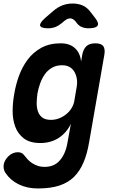

<svg xmlns="http://www.w3.org/2000/svg" viewBox="-56 -805 676 1086"><path d="M345 -105Q333 -80 316 -60Q299 -40 277 -25.5Q255 -11 228.5 -3.5Q202 4 173 4Q113 4 79 -22Q45 -48 30 -89Q15 -130 15.5 -179.5Q16 -229 25 -276Q33 -325 51 -375Q69 -425 99.5 -466.5Q130 -508 176.5 -534Q223 -560 287 -560Q338 -560 367.5 -533Q397 -506 403 -458L409 -494Q415 -527 432.5 -543.5Q450 -560 483 -560Q517 -560 528.5 -543.5Q540 -527 534 -494L448 0Q437 65 416.5 113.5Q396 162 363 195Q330 228 280 244.5Q230 261 158 261Q127 261 100 255Q73 249 49.5 237.5Q26 226 7.5 210Q-11 194 -25 173Q-32 163 -34.5 150.5Q-37 138 -35 126Q-33 113 -25.5 100.5Q-18 88 -7.5 78Q3 68 16.5 62Q30 56 44 56Q55 56 64 59.5Q73 63 79 71Q89 84 100 96Q111 108 125.5 117.5Q140 127 157.5 133Q175 139 197 139Q221 139 242 131Q263 123 279.5 105.5Q296 88 308 62Q320 36 326 0ZM232 -127Q256 -127 278 -135.5Q300 -144 318 -158.5Q336 -173 348 -192Q360 -211 364 -232L378 -315Q382 -338 378.5 -359.5Q375 -381 365 -398.5Q355 -416 337.5 -426Q320 -436 296 -436Q262 -436 237.5 -421.5Q213 -407 197 -384Q181 -361 171 -333Q161 -305 156 -277Q152 -250 151.5 -223.5Q151 -197 158.5 -175Q166 -153 183.5 -140Q201 -127 232 -127ZM217 -645Q175 -645 171 -660Q167 -675 201 -705L243 -741Q269 -764 296.5 -774.5Q324 -785 355 -785Q386 -785 410.5 -774.5Q435 -764 453 -741L481 -705Q505 -675 496 -660Q487 -645 445 -645Q424 -645 407 -652Q390 -659 378 -675L371 -684Q357 -701 340.5 -701Q324 -701 305 -684L293 -674Q275 -659 256.5 -652Q238 -645 217 -645Z"/></svg>

Font: Maple Mono
Style: Bold Italic
Weight: 700
Italic angle: -10°
Monospace: yes
Designer: subframe7536
Version: Version 7.000